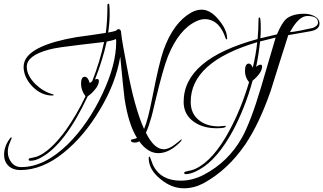

<svg xmlns="http://www.w3.org/2000/svg" viewBox="-20 -781 1739 1033"><path d="M89 134Q50 134 26 111.5Q2 89 2 51Q2 5 35 -38Q38 -42 40 -42Q43 -42 43 -37Q43 -37 40 -30.5Q37 -24 32 -11Q22 13 22 36Q22 69 42 93.5Q62 118 94 118Q219 118 345 -5Q455 -114 532 -278Q605 -434 605 -553Q605 -558 605 -562.5Q605 -567 604 -571Q586 -563 554 -557Q533 -460 491 -353Q497 -356 502 -356Q512 -356 512 -345Q512 -325 492 -300.5Q472 -276 452 -263Q391 -133 328.5 -51Q266 31 202 66Q171 84 144 84Q134 84 134 77Q134 71 144.5 69.5Q155 68 180 61Q251 33 333 -79Q362 -120 389 -166Q416 -212 440 -263Q416 -295 416 -330Q416 -368 436 -368Q453 -368 463 -334L476 -344Q497 -397 513 -450Q529 -503 540 -555L411 -540Q352 -533 310 -527Q268 -521 243 -514Q124 -482 124 -422Q124 -375 171 -328Q213 -288 263 -274Q269 -273 269 -271Q269 -267 261 -267Q203 -267 155 -315Q107 -365 107 -422Q107 -485 200 -528Q269 -560 390 -581Q430 -586 469.5 -592Q509 -598 549 -604Q558 -666 558 -753Q558 -761 564 -761Q566 -761 568 -756Q569 -746 569.5 -733Q570 -720 570 -705Q570 -682 568 -657Q566 -632 562 -606Q576 -608 587 -611Q598 -614 605 -616Q610 -624 619 -624Q631 -624 632 -603Q633 -589 635.5 -574Q638 -559 643 -529L662 -426Q683 -311 706.5 -226.5Q730 -142 755 -87Q776 -134 800 -259Q836 -444 860 -512Q913 -659 1008 -713Q1036 -729 1065 -729Q1113 -729 1158 -673Q1202 -620 1202 -573Q1202 -569 1199 -569Q1196 -569 1193 -577Q1180 -618 1154 -647Q1123 -678 1082 -678Q1061 -678 1037 -667Q943 -624 884 -479Q857 -411 815 -235Q798 -161 794 -149Q787 -125 780 -104.5Q773 -84 765 -67Q809 22 861 22Q889 22 923 -5Q958 -32 955 -32Q957 -32 957 -29Q957 -24 951 -18Q891 43 832 43Q775 43 729 -21Q719 -14 705 -14Q684 -14 684 -27Q684 -30 695 -32Q711 -35 717 -39Q671 -112 650 -251Q648 -267 642 -323Q636 -379 627 -476Q603 -333 518 -192Q433 -48 322 41Q207 134 89 134ZM969 232Q903 232 844 183Q780 132 780 69Q780 62 784 62Q787 62 789 70L804 109Q846 191 952 191Q1016 191 1077 159Q1208 90 1281 -39Q1304 -80 1330 -148Q1356 -216 1384 -310Q1397 -355 1417 -422.5Q1437 -490 1463 -579L1379 -558Q1373 -493 1358 -421Q1372 -433 1382 -433Q1390 -433 1390 -423Q1390 -389 1339 -347Q1319 -274 1293 -208Q1267 -142 1235 -81Q1149 78 1053 131Q1010 156 980 156Q971 156 971 149Q971 144 979 142Q1012 136 1032 127Q1128 82 1214 -78Q1246 -137 1272.5 -202.5Q1299 -268 1320 -339Q1298 -365 1298 -399Q1298 -439 1319 -439Q1331 -439 1340 -417Q1357 -488 1364 -554Q1006 -448 1006 -233Q1006 -169 1051 -134Q1092 -101 1157 -101Q1162 -101 1173.5 -102.5Q1185 -104 1191 -104Q1195 -104 1195 -102Q1195 -91 1146 -91Q1073 -91 1024 -125Q968 -164 968 -233Q968 -463 1366 -571Q1368 -594 1369.5 -621.5Q1371 -649 1371 -680Q1371 -686 1377 -687Q1383 -686 1383 -629Q1383 -616 1382.5 -602.5Q1382 -589 1381 -575L1470 -596Q1483 -627 1496 -648.5Q1509 -670 1522 -681Q1556 -707 1617 -707Q1646 -707 1670 -695Q1699 -680 1699 -654Q1699 -622 1651 -613L1531 -592Q1507 -516 1483 -441Q1459 -366 1436 -291Q1375 -116 1301 -6Q1206 134 1073 206Q1023 232 969 232ZM1540 -608Q1562 -610 1593 -616Q1624 -622 1664 -631Q1691 -642 1691 -660Q1691 -695 1634 -695Q1587 -695 1540 -608Z"/></svg>

Font: Love Light
Style: Regular
Weight: 400
Designer: Robert E. Leuschke
Foundry: Robert E. Leuschke
Version: Version 1.010; ttfautohint (v1.8.3)